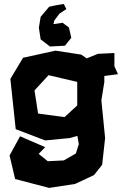

<svg xmlns="http://www.w3.org/2000/svg" viewBox="-20 -753 602 948"><path d="M219.7 -381.8 361.3 -348.6V-232.4L298.8 -174.8L168 -192.4L150.4 -306.6ZM495.1 -347.7V-377.9L562.5 -386.7L544.9 -425.8V-491.2L463.9 -487.3L408.2 -464.8L380.9 -483.4L253.9 -502.9L93.8 -467.8L31.2 -363.3L57.6 -115.2L203.1 -59.6L324.2 -71.3L362.3 -82L369.1 -41L354.5 4.9L294.9 39.1L215.8 43L170.9 6.8L203.1 -26.4L79.1 -80.1L27.3 14.6L54.7 130.9L222.7 174.8L350.6 155.3L444.3 111.3L484.4 60.5L499 -71.3L480.5 -257.8ZM289.1 -640.6 244.1 -633.8 248 -651.4 273.4 -685.5 307.6 -708 294.9 -733.4 253.9 -726.6 222.7 -719.7 180.7 -669.9 171.9 -616.2 180.7 -558.6 226.6 -523.4 300.8 -527.3 332 -566.4 320.3 -617.2Z"/></svg>

Font: MaokenAssortedSans-Lite
Style: Lite
Weight: 400
Version: Version 1.400